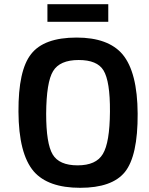

<svg xmlns="http://www.w3.org/2000/svg" viewBox="-20 -882 712 915"><path d="M206 -778V-862H496V-778ZM564 -623Q635 -538 636 -340Q637 -139 575 -62Q514 13 362 13Q209 13 141 -65Q69 -149 68 -350Q67 -547 128 -624Q189 -703 345 -703Q496 -703 564 -623ZM233 -543Q201 -491 200 -340Q200 -198 231 -146Q262 -94 350 -94Q438 -94 470 -148Q503 -202 504 -350Q505 -495 473 -547Q443 -596 355 -596Q265 -596 233 -543Z"/></svg>

Font: Taylor Sans Upright Semi Bold
Style: Regular
Weight: 600
Italic angle: -8°
Designer: Natanael Gama
Version: Version 1.001 September 8, 2015